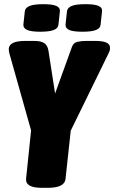

<svg xmlns="http://www.w3.org/2000/svg" viewBox="-20 -898 547 920"><path d="M180 2Q101 2 105 -42L129 -273L25 -642Q23 -649 22.5 -654.5Q22 -660 22 -665Q24 -684 43.5 -693Q63 -702 103 -702H143Q177 -702 192.5 -691Q208 -680 212 -656L244 -450L325 -674Q332 -693 350.5 -697.5Q369 -702 394 -702H434Q475 -702 492 -693Q509 -684 507 -665Q507 -655 500 -642L319 -272L294 -41Q290 2 209 2ZM375 -746Q330 -746 311.5 -754.5Q293 -763 294 -780L301 -844Q303 -861 323.5 -869.5Q344 -878 389 -878Q434 -878 452.5 -869.5Q471 -861 469 -844L462 -780Q461 -763 440.5 -754.5Q420 -746 375 -746ZM173 -746Q129 -746 110 -754.5Q91 -763 92 -780L99 -844Q101 -861 122 -869.5Q143 -878 187 -878Q231 -878 250 -869.5Q269 -861 267 -844L260 -780Q259 -763 238 -754.5Q217 -746 173 -746Z"/></svg>

Font: Asap Condensed Condensed Black
Style: Italic
Weight: 900
Width: 3
Italic angle: -6°
Designer: Pablo Cosgaya
Foundry: Omnibus-Type
Version: Version 3.001; ttfautohint (v1.8.4.7-5d5b)